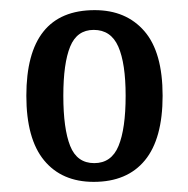

<svg xmlns="http://www.w3.org/2000/svg" viewBox="-20 -739 372 379"><path d="M165 -380Q102 -380 67 -422.5Q32 -465 32 -550Q32 -719 167 -719Q229 -719 265 -677.5Q301 -636 301 -550Q301 -465 266 -422.5Q231 -380 165 -380ZM166 -417Q200 -417 214 -451Q228 -485 228 -550Q228 -614 213.5 -647Q199 -680 165 -680Q132 -680 118.5 -647Q105 -614 105 -550Q105 -485 118.5 -451Q132 -417 166 -417Z"/></svg>

Font: Noto Serif Tamil ExtraCondensed Medium
Style: Regular
Weight: 500
Width: 2
Designer: Indian Type Foundry, Tom Grace, and the Monotype Design Team
Foundry: Monotype Imaging Inc.
Version: Version 2.004; ttfautohint (v1.8.4.7-5d5b)